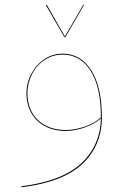

<svg xmlns="http://www.w3.org/2000/svg" viewBox="-20 -549 526 805"><path d="M407 -57Q407 61 325.5 138Q244 215 71 236L69 232Q240 211 320.5 136Q401 61 403 -53Q377 -29 335 -14.5Q293 0 256 0Q181 0 136 -43.5Q91 -87 91 -158Q91 -201 111 -239Q131 -277 165.5 -300.5Q200 -324 242 -324Q318 -324 362.5 -254.5Q407 -185 407 -57ZM403 -57Q403 -184 360 -252Q317 -320 242 -320Q201 -320 167 -297.5Q133 -275 114 -237.5Q95 -200 95 -158Q95 -88 139 -46Q183 -4 256 -4Q293 -4 335 -18Q377 -32 403 -57ZM252 -396 329 -529 332 -528 254 -393H250L172 -528L176 -529Z"/></svg>

Font: FiraGO Four
Style: Regular
Weight: 100
Designer: bBox Type
Foundry: bBox Type GmbH
Version: Version 1.001